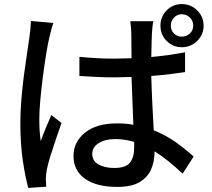

<svg xmlns="http://www.w3.org/2000/svg" viewBox="-20 -869 1040 943"><path d="M242 -756Q237 -743 230.5 -718Q224 -693 221 -679Q214 -649 206 -599Q198 -549 190.5 -491Q183 -433 178 -378Q173 -323 173 -283Q173 -256 174.5 -230Q176 -204 180 -176Q191 -207 205.5 -241.5Q220 -276 232 -304L282 -265Q269 -227 254 -183.5Q239 -140 227 -101Q215 -62 210 -36Q208 -26 206.5 -12.5Q205 1 205 10Q206 17 206 27.5Q206 38 207 48L119 54Q104 1 92 -80.5Q80 -162 80 -264Q80 -320 85 -380.5Q90 -441 97.5 -499Q105 -557 112.5 -605Q120 -653 124 -683Q130 -723 132 -766ZM819 -743Q819 -720 834.5 -704.5Q850 -689 873 -689Q896 -689 912.5 -704.5Q929 -720 929 -743Q929 -767 912.5 -783Q896 -799 873 -799Q850 -799 834.5 -782.5Q819 -766 819 -743ZM768 -743Q768 -787 798.5 -818Q829 -849 873 -849Q917 -849 948.5 -818Q980 -787 980 -743Q980 -699 948.5 -668Q917 -637 873 -637Q829 -637 798.5 -668Q768 -699 768 -743ZM639 -172Q592 -186 546 -186Q496 -186 464.5 -166Q433 -146 433 -113Q433 -79 463.5 -61.5Q494 -44 542 -44Q598 -44 618.5 -70.5Q639 -97 639 -145ZM733 -765Q730 -750 728.5 -734Q727 -718 726 -703Q725 -684 724.5 -654Q724 -624 723 -589Q767 -593 809 -599Q851 -605 889 -612V-515Q850 -509 808.5 -504Q767 -499 723 -496Q725 -421 728.5 -353.5Q732 -286 735 -229Q797 -204 845.5 -169Q894 -134 931 -100L877 -16Q842 -49 808 -76.5Q774 -104 739 -126V-122Q739 -76 722 -37Q705 2 665.5 25.5Q626 49 556 49Q454 49 397.5 9Q341 -31 341 -103Q341 -172 397.5 -217.5Q454 -263 554 -263Q576 -263 596 -261.5Q616 -260 635 -256Q633 -309 630.5 -371Q628 -433 626 -491L541 -489Q498 -489 456 -491Q414 -493 370 -496V-590Q456 -581 541 -581L626 -583L625 -701Q625 -714 623.5 -732.5Q622 -751 620 -765Z"/></svg>

Font: Source Han Sans SC Medium
Style: Regular
Weight: 500
Designer: Ryoko NISHIZUKA 西塚涼子 (kana, bopomofo & ideographs); Paul D. Hunt (Latin, Greek & Cyrillic); Sandoll Communications 산돌커뮤니
Foundry: Adobe
Version: Version 2.004;hotconv 1.0.118;makeotfexe 2.5.65603